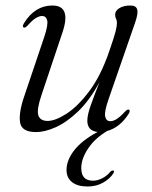

<svg xmlns="http://www.w3.org/2000/svg" viewBox="-20 -471 550 697"><path d="M448 -73Q454 -70 447.5 -58.5Q416 -8.5 369 4.5Q324.5 31 299.8 68.2Q275 105.5 275 139Q275 185 317.5 185Q334 185 351.5 176Q369 167 380 153Q386 147 390.5 148Q397 149.5 391.5 158Q381 176 356 191Q331 206 298 206Q261.5 206 241.5 190.2Q221.5 174.5 221.5 146Q221.5 110.5 249.8 74.2Q278 38 334.5 8Q297 4 297 -33Q297 -54 309.8 -89.8Q322.5 -125.5 341 -172.5Q304.5 -105.5 263 -66Q221.5 -26.5 182 -9Q142.5 8.5 111 8.5Q58 8.5 52.8 -27Q47.5 -62.5 68.5 -123L140.5 -336.5Q155.5 -381.5 151.2 -397.2Q147 -413 133 -413Q123 -413 110.2 -405.5Q97.5 -398 79.5 -377.5Q71 -369 66 -371Q60 -374 66.5 -386Q106.5 -451 170 -451Q239.5 -451 207 -354L131 -127Q112.5 -72.5 119.2 -52.2Q126 -32 153 -32Q180.5 -32 221.5 -58.2Q262.5 -84.5 304.8 -141Q347 -197.5 377.5 -287.5Q395 -338 399.8 -357.5Q404.5 -377 404.5 -387Q404.5 -397 401.2 -403Q398 -409 398 -418Q398 -432 413.5 -441.5Q429 -451 453.5 -451Q474.5 -451 478.2 -436Q482 -421 470 -387.5L374.5 -112Q358 -65 361.8 -48Q365.5 -31 380.5 -31Q390.5 -31 403 -38.5Q415.5 -46 434.5 -66.5Q443 -75 448 -73Z"/></svg>

Font: Fraunces 72pt Light
Style: Italic
Weight: 300
Italic angle: -16°
Version: Version 1.000;[b76b70a41]